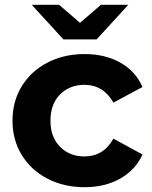

<svg xmlns="http://www.w3.org/2000/svg" viewBox="-20 -771 631 799"><path d="M32 -269Q32 -349 70.5 -412Q109 -475 177.5 -510.5Q246 -546 332 -546Q417 -546 480.5 -510.5Q544 -475 573 -409L452 -344Q410 -418 331 -418Q270 -418 230 -378Q190 -338 190 -269Q190 -200 230 -160Q270 -120 331 -120Q411 -120 452 -194L573 -128Q544 -64 480.5 -28Q417 8 332 8Q246 8 177.5 -27.5Q109 -63 70.5 -126Q32 -189 32 -269ZM514 -751 382 -607H244L112 -751H226L313 -676L400 -751Z"/></svg>

Font: Montserrat Alternates
Style: Bold
Weight: 700
Designer: Julieta Ulanovsky
Foundry: Julieta Ulanovsky
Version: Version 7.200